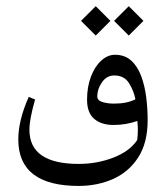

<svg xmlns="http://www.w3.org/2000/svg" viewBox="-20 -441 547 633"><path d="M247.2 -372.2 295.6 -323.8 344 -372.2 295.6 -420.6ZM356.1 -372.2 404.5 -323.8 452.9 -372.2 404.5 -420.6ZM466.8 -45.5Q466.8 -82.9 462 -120.6Q457.3 -158.4 445.5 -190.1Q433.8 -221.9 412.7 -241.1Q391.6 -260.4 359 -260.4Q334.8 -260.4 313.7 -241.1Q292.6 -221.9 279.8 -188.3Q267 -154.7 267 -112.2Q267 -69.3 290.6 -49.1Q314.3 -29 354.2 -29Q395.7 -29 432.7 -42.2Q434.5 -26.4 434.5 -11.4Q434.5 3.7 432.3 20.9Q407.4 57.9 353.5 78.7Q299.6 99.4 239.5 99.4Q158.4 99.4 117.7 71.3Q77 43.3 77 -13.2Q77 -31.9 81.8 -56.3Q86.5 -80.7 95.7 -112.9L74.8 -121.7Q40.3 -44 40.3 18.7Q40.3 95.3 90.2 133.7Q140.1 172 239.5 172Q301.1 172 352.8 149.1Q404.5 126.1 435.6 78.1Q466.8 30.1 466.8 -45.5ZM300.7 -123.6Q300.7 -147.4 316.3 -169.8Q331.9 -192.2 356.8 -192.2Q389.4 -192.2 405.2 -167Q421 -141.9 426.5 -113.7Q412.9 -106.7 395.3 -103Q377.7 -99.4 356.1 -99.4Q335.2 -99.4 317.9 -104.5Q300.7 -109.6 300.7 -123.6Z"/></svg>

Font: Parastoo
Style: Regular
Weight: 400
Foundry: Saber Rastikerdar (saber.rastikerdar@gmail.com)
Version: Version 3.000